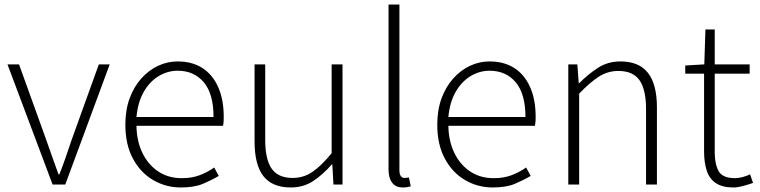

<svg xmlns="http://www.w3.org/2000/svg" viewBox="-20 -814 3354 847"><path d="M212 0 13 -530H64L184 -197Q198 -158 211.5 -119Q225 -80 238 -45H242Q256 -80 269.5 -119Q283 -158 296 -197L416 -530H464L268 0Z M778 13Q711 13 655 -20Q599 -53 566 -115Q533 -177 533 -264Q533 -329 552 -380.5Q571 -432 604 -468.5Q637 -505 678 -524Q719 -543 764 -543Q827 -543 872 -514.5Q917 -486 942 -431Q967 -376 967 -298Q967 -289 966.5 -279.5Q966 -270 964 -259H582Q583 -192 608 -140Q633 -88 677.5 -58Q722 -28 782 -28Q826 -28 860.5 -41Q895 -54 925 -75L945 -38Q913 -19 875 -3Q837 13 778 13ZM582 -298H922Q922 -400 879 -451Q836 -502 764 -502Q719 -502 679.5 -478Q640 -454 614 -408.5Q588 -363 582 -298Z M1263 13Q1181 13 1142 -37Q1103 -87 1103 -190V-530H1150V-196Q1150 -111 1178.5 -70Q1207 -29 1271 -29Q1319 -29 1358 -55.5Q1397 -82 1443 -138V-530H1491V0H1451L1446 -89H1444Q1404 -43 1361 -15Q1318 13 1263 13Z M1757 13Q1736 13 1722.5 4Q1709 -5 1701.5 -23Q1694 -41 1694 -69V-794H1742V-63Q1742 -46 1748 -37.5Q1754 -29 1764 -29Q1768 -29 1772 -29.5Q1776 -30 1784 -31L1792 8Q1784 10 1777 11.5Q1770 13 1757 13Z M2154 13Q2087 13 2031 -20Q1975 -53 1942 -115Q1909 -177 1909 -264Q1909 -329 1928 -380.5Q1947 -432 1980 -468.5Q2013 -505 2054 -524Q2095 -543 2140 -543Q2203 -543 2248 -514.5Q2293 -486 2318 -431Q2343 -376 2343 -298Q2343 -289 2342.5 -279.5Q2342 -270 2340 -259H1958Q1959 -192 1984 -140Q2009 -88 2053.5 -58Q2098 -28 2158 -28Q2202 -28 2236.5 -41Q2271 -54 2301 -75L2321 -38Q2289 -19 2251 -3Q2213 13 2154 13ZM1958 -298H2298Q2298 -400 2255 -451Q2212 -502 2140 -502Q2095 -502 2055.5 -478Q2016 -454 1990 -408.5Q1964 -363 1958 -298Z M2487 0V-530H2527L2533 -447H2535Q2576 -488 2619 -515.5Q2662 -543 2717 -543Q2799 -543 2838.5 -492.5Q2878 -442 2878 -340V0H2830V-334Q2830 -418 2801.5 -459.5Q2773 -501 2708 -501Q2661 -501 2622 -476Q2583 -451 2535 -401V0Z M3216 13Q3166 13 3137.5 -6.5Q3109 -26 3097.5 -62Q3086 -98 3086 -146V-489H3003V-525L3087 -530L3092 -684H3133V-530H3287V-489H3133V-141Q3133 -91 3150 -59.5Q3167 -28 3223 -28Q3238 -28 3256.5 -33Q3275 -38 3289 -45L3302 -7Q3279 1 3256 7Q3233 13 3216 13Z"/></svg>

Font: Noto Sans JP Thin ExtraLight
Style: Regular
Weight: 250
Version: Version 2.004-H2;hotconv 1.0.118;makeotfexe 2.5.65603